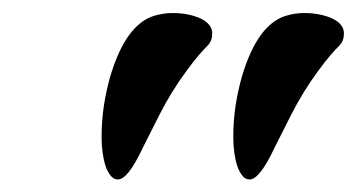

<svg xmlns="http://www.w3.org/2000/svg" viewBox="-20 -844 556 299"><path d="M368.7 -564.5Q362.3 -564.5 357.7 -570.1Q353 -575.7 349.6 -585Q343.3 -605 343.3 -630.4Q343.3 -655.8 346.9 -679.7Q350.6 -703.6 357.4 -727.1Q381.3 -805.7 424.8 -819.3Q439.5 -823.7 453.1 -823.7Q466.8 -823.7 477.5 -821.5Q488.3 -819.3 497.1 -815.4Q515.6 -806.6 515.6 -792Q515.6 -780.3 508.8 -773.4Q502 -766.6 494.4 -757.8Q486.8 -749 476.1 -734.4Q451.2 -700.7 433.1 -664.6L407.2 -613.3Q384.3 -564.5 368.7 -564.5ZM163.6 -564.5Q157.2 -564.5 152.6 -570.1Q147.9 -575.7 144.5 -585Q138.2 -605 138.2 -630.4Q138.2 -655.8 141.8 -679.7Q145.5 -703.6 152.3 -727.1Q176.3 -805.7 219.7 -819.3Q234.4 -823.7 248 -823.7Q261.7 -823.7 272.5 -821.5Q283.2 -819.3 292 -815.4Q310.5 -806.6 310.5 -792Q310.5 -780.3 303.7 -773.4Q296.9 -766.6 289.3 -757.8Q281.7 -749 271 -734.4Q246.1 -700.7 228 -664.6L202.1 -613.3Q179.2 -564.5 163.6 -564.5Z"/></svg>

Font: Courgette
Style: Regular
Weight: 400
Designer: Karolina Lach
Foundry: Sorkin Type Co.
Version: Version 1.002